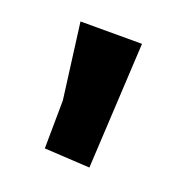

<svg xmlns="http://www.w3.org/2000/svg" viewBox="-61 -808 322 349"><g transform="rotate(20 99.5 -634.0)"><path d="M40 -756H159L146 -512L58 -517L59 -610Z"/></g></svg>

Font: Andada SC
Style: Bold
Weight: 700
Designer: Carolina Giovagnoli
Foundry: Carolina Giovagnoli
Version: Version 1.003